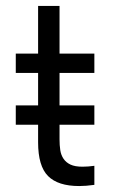

<svg xmlns="http://www.w3.org/2000/svg" viewBox="-20 -620 378 645"><path d="M33 -440H108V-600H180V-440H297V-375H180V-266H297V-201H180V-152Q180 -132 182.5 -115.5Q185 -99 193.5 -86.5Q202 -74 217 -67Q232 -60 257 -60Q276 -60 297 -63V1Q283 3 270 4Q257 5 246 5Q175 5 141.5 -28.5Q108 -62 108 -142V-201H33V-266H108V-375H33Z"/></svg>

Font: Tilda Sans
Style: Regular
Weight: 400
Designer: ParaType Ltd
Foundry: ParaType Ltd
Version: Version 1.009